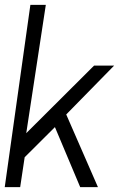

<svg xmlns="http://www.w3.org/2000/svg" viewBox="-30 -770 536 790"><path d="M373 0H300L196 -247L71.5 -123L53 0H-10.5L95 -750H158.5L78 -222L357 -500H439.5L242.5 -299Z"/></svg>

Font: Urbanist Light
Style: Italic
Weight: 300
Italic angle: -8°
Designer: Corey Hu
Foundry: Corey Hu
Version: Version 1.330; ttfautohint (v1.8.4.7-5d5b)